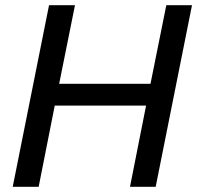

<svg xmlns="http://www.w3.org/2000/svg" viewBox="-20 -720 760 740"><path d="M169 -700H269L208 -397H560L621 -700H720L580 0H481L543 -313H191L129 0H29Z"/></svg>

Font: Albert Sans Medium
Style: Italic
Weight: 500
Italic angle: -11.25°
Designer: Andreas Rasmussen
Foundry: a.Foundry
Version: Version 1.025